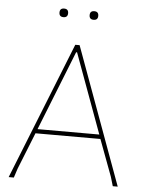

<svg xmlns="http://www.w3.org/2000/svg" viewBox="-55 -844 665 889"><g transform="rotate(5 277.0 -400.0)"><path d="M227.1 -779.8Q227.1 -759.8 207 -759.8Q187 -759.8 187 -779.8Q187 -799.8 207 -799.8Q227.1 -799.8 227.1 -779.8ZM367.2 -779.8Q367.2 -759.8 347.2 -759.8Q327.1 -759.8 327.1 -779.8Q327.1 -799.8 347.2 -799.8Q367.2 -799.8 367.2 -779.8ZM502.9 0 490.2 -43 426.8 -212.9H125L57.1 -43L43 0H19L272.9 -637.2H293L525.9 0ZM284.2 -603H279.8L132.8 -232.9H419.9Z"/></g></svg>

Font: Datalegreya
Style: Gradient
Weight: 400
Designer: Figs Lab
Foundry: Figs Lab
Version: Version 1.002;PS 001.002;hotconv 1.0.70;makeotf.lib2.5.58329